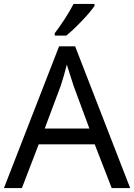

<svg xmlns="http://www.w3.org/2000/svg" viewBox="-20 -951 679 971"><path d="M544.9 0 459 -221.2H175.8L90.8 0H0L278.8 -716.8H359.9L638.2 0ZM432.1 -300.8 352.1 -517.1 317.9 -624Q303.2 -565.4 287.1 -517.1L206.1 -300.8ZM256.8 -783.2Q275.4 -806.6 304 -849.9Q332.5 -893.1 352.1 -931.2H458V-920.9Q436.5 -889.6 391.1 -842.3Q345.7 -794.9 314.9 -771H256.8Z"/></svg>

Font: Noto Sans Historic
Style: Regular
Weight: 400
Designer: Monotype Design Team
Foundry: Monotype Imaging Inc.
Version: Version 0.71 uh